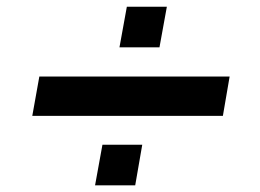

<svg xmlns="http://www.w3.org/2000/svg" viewBox="-20 -560 776 572"><path d="M335.9 -418.9 357.9 -540H477.1L455.1 -418.9ZM76.2 -214.8 97.2 -332H664.1L644 -214.8ZM263.2 -7.8 285.2 -128.9H403.8L382.8 -7.8Z"/></svg>

Font: Archivo Expanded ExtraBold
Style: Italic
Weight: 800
Width: 7
Italic angle: -10°
Designer: Hector Gatti
Foundry: Omnibus-Type
Version: Version 2.001